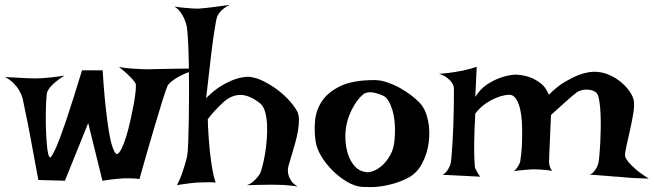

<svg xmlns="http://www.w3.org/2000/svg" viewBox="-65 -767 2689 790"><path d="M-44.9 -450.2Q-15.6 -448.2 7.3 -447.3Q30.3 -446.3 45.9 -445.3Q63.5 -444.3 77.1 -444.3Q90.8 -444.3 108.4 -445.3Q124 -446.3 147 -448.7Q169.9 -451.2 200.2 -456.1Q176.8 -441.4 162.6 -429.2Q148.4 -417 140.6 -407.2Q131.8 -396.5 128.9 -387.7Q127 -379.9 125.5 -356.9Q124 -334 123.5 -304.2Q123 -274.4 124 -241.2Q125 -208 127 -181.2Q128.9 -154.3 132.8 -136.2Q136.7 -118.2 142.6 -119.1Q150.4 -126 168 -165Q174.8 -181.6 184.6 -207.5Q194.3 -233.4 207 -271Q219.7 -308.6 235.8 -359.4Q252 -410.2 272.5 -477.5H357.4Q361.3 -411.1 366.2 -361.3Q371.1 -311.5 376 -274.9Q380.9 -238.3 385.3 -213.4Q389.6 -188.5 394.5 -172.9Q405.3 -135.7 416 -132.8Q424.8 -134.8 435.1 -155.3Q445.3 -175.8 454.6 -206.1Q463.9 -236.3 471.7 -272Q479.5 -307.6 485.4 -338.9Q491.2 -370.1 493.2 -393.6Q495.1 -417 493.2 -422.9Q490.2 -428.7 481.4 -439.5Q473.6 -448.2 460.4 -460.9Q447.3 -473.6 424.8 -491.2Q452.1 -486.3 477.1 -484.9Q502 -483.4 521.5 -482.4Q543.9 -481.4 562.5 -482.4Q582 -482.4 610.4 -483.4Q634.8 -484.4 671.4 -484.4Q708 -484.4 757.8 -486.3Q713.9 -472.7 688 -460.4Q662.1 -448.2 648.4 -437.5Q631.8 -425.8 625 -415Q618.2 -400.4 603.5 -353.5Q597.7 -334 588.9 -305.2Q580.1 -276.4 568.4 -237.3Q556.6 -198.2 542 -147Q527.3 -95.7 508.8 -30.3Q498 -32.2 486.8 -32.7Q475.6 -33.2 465.8 -33.2H443.4Q431.6 -32.2 418 -31.2Q406.2 -30.3 390.6 -28.3Q375 -26.4 356.4 -23.4L297.9 -260.7L202.1 -23.4L92.8 -26.4Q72.3 -136.7 60.1 -202.6Q47.9 -268.6 40 -303.7Q31.2 -344.7 28.3 -361.3Q23.4 -378.9 13.7 -395.5Q5.9 -409.2 -8.8 -424.3Q-23.4 -439.5 -44.9 -450.2Z M652.3 -740.2Q674.8 -736.3 693.4 -734.9Q711.9 -733.4 724.6 -732.4Q739.3 -731.4 750 -731.4Q764.6 -732.4 784.2 -734.4Q800.8 -736.3 824.7 -739.3Q848.6 -742.2 879.9 -747.1Q865.2 -739.3 855.5 -731.9Q845.7 -724.6 839.8 -716.8Q833 -708 829.1 -700.2Q824.2 -687.5 818.4 -647.5Q812.5 -613.3 804.2 -545.9Q795.9 -478.5 783.2 -363.3Q818.4 -398.4 850.1 -416.5Q881.8 -434.6 906.2 -442.4Q934.6 -451.2 959 -451.2Q989.3 -448.2 1021 -432.1Q1052.7 -416 1080.6 -394.5Q1108.4 -373 1129.4 -348.6Q1150.4 -324.2 1159.2 -305.7Q1165 -293 1165 -272.9Q1165 -252.9 1161.1 -229.5Q1157.2 -206.1 1150.4 -181.6Q1143.6 -157.2 1137.2 -135.7Q1130.9 -114.3 1126 -98.1Q1121.1 -82 1120.1 -75.2Q1118.2 -60.5 1122.1 -46.9Q1125 -35.2 1133.8 -22Q1142.6 -8.8 1160.2 0Q1146.5 -2 1131.3 -3.4Q1116.2 -4.9 1102.5 -5.9Q1086.9 -6.8 1071.3 -6.8H1036.1Q1019.5 -6.8 998 -6.3Q976.6 -5.9 951.2 -4.9Q964.8 -9.8 974.6 -18.1Q984.4 -26.4 991.2 -34.2Q999 -43 1004.9 -52.7Q1008.8 -60.5 1014.6 -82.5Q1020.5 -104.5 1025.4 -133.3Q1030.3 -162.1 1032.7 -194.3Q1035.2 -226.6 1033.7 -256.3Q1032.2 -286.1 1024.9 -309.6Q1017.6 -333 1002.9 -343.8Q959 -377 923.3 -376.5Q887.7 -376 855.5 -347.7Q843.8 -336.9 833 -326.2Q823.2 -316.4 811.5 -303.2Q799.8 -290 790 -276.4Q790 -261.7 791 -244.1Q792 -226.6 793 -210Q793.9 -191.4 795.9 -172.9Q797.9 -144.5 801.8 -117.2Q804.7 -93.8 809.6 -65.9Q814.5 -38.1 822.3 -15.6Q809.6 -17.6 795.9 -17.1Q782.2 -16.6 769.5 -16.6Q754.9 -15.6 741.2 -15.6Q728.5 -14.6 714.8 -12.7Q703.1 -10.7 689.5 -9.3Q675.8 -7.8 663.1 -4.9Q674.8 -27.3 682.6 -49.3Q690.4 -71.3 695.3 -87.9Q701.2 -107.4 705.1 -126Q708 -140.6 709.5 -182.1Q710.9 -223.6 711.9 -277.8Q712.9 -332 712.9 -392.6Q712.9 -453.1 711.9 -507.8Q710.9 -562.5 708.5 -603.5Q706.1 -644.5 703.1 -660.2Q699.2 -675.8 692.4 -691.4Q686.5 -705.1 676.8 -718.3Q667 -731.4 652.3 -740.2Z M1475.6 -437.5Q1501 -437.5 1528.3 -428.2Q1555.7 -418.9 1581.1 -404.8Q1606.4 -390.6 1627.4 -374.5Q1648.4 -358.4 1662.1 -343.8Q1686.5 -317.4 1695.8 -272.9Q1705.1 -228.5 1699.2 -182.1Q1693.4 -135.7 1671.9 -94.7Q1650.4 -53.7 1612.3 -34.2Q1585 -20.5 1558.6 -12.7Q1532.2 -4.9 1507.8 -1Q1483.4 2.9 1461.9 2.9Q1440.4 2.9 1424.8 2Q1395.5 0 1363.8 -18.6Q1332 -37.1 1304.2 -64.5Q1276.4 -91.8 1256.8 -124.5Q1237.3 -157.2 1233.4 -186.5Q1227.5 -226.6 1231.4 -270.5Q1235.4 -314.5 1260.3 -351.6Q1285.2 -388.7 1336.4 -413.1Q1387.7 -437.5 1475.6 -437.5ZM1443.4 -58.6Q1454.1 -56.6 1472.7 -64Q1491.2 -71.3 1509.3 -87.9Q1527.3 -104.5 1541.5 -130.4Q1555.7 -156.2 1558.6 -193.4Q1561.5 -229.5 1559.1 -259.8Q1556.6 -290 1549.8 -313Q1543 -335.9 1534.2 -350.6Q1525.4 -365.2 1515.6 -371.1Q1499 -379.9 1475.6 -385.3Q1452.1 -390.6 1435.5 -382.8Q1427.7 -378.9 1416 -366.2Q1404.3 -353.5 1392.6 -334.5Q1380.9 -315.4 1371.6 -291Q1362.3 -266.6 1358.4 -240.2Q1354.5 -213.9 1356.9 -183.6Q1359.4 -153.3 1369.1 -126.5Q1378.9 -99.6 1397 -80.6Q1415 -61.5 1443.4 -58.6Z M1741.2 -462.9Q1763.7 -464.8 1779.8 -466.8Q1795.9 -468.8 1806.6 -470.7Q1819.3 -472.7 1828.1 -474.6Q1836.9 -475.6 1847.7 -478.5Q1857.4 -480.5 1869.6 -483.9Q1881.8 -487.3 1896.5 -492.2L1890.6 -368.2Q1912.1 -402.3 1940.4 -420.4Q1968.8 -438.5 1994.1 -447.3Q2024.4 -458 2054.7 -460Q2085.9 -459 2112.3 -450.2Q2134.8 -442.4 2157.7 -425.8Q2180.7 -409.2 2193.4 -377Q2226.6 -411.1 2259.3 -430.2Q2292 -449.2 2317.4 -459Q2347.7 -469.7 2374 -471.7Q2409.2 -472.7 2439 -460Q2468.8 -447.3 2491.2 -428.2Q2513.7 -409.2 2527.3 -388.2Q2541 -367.2 2543 -351.6Q2545.9 -330.1 2540 -296.4Q2534.2 -262.7 2526.4 -228Q2518.6 -193.4 2512.2 -164.6Q2505.9 -135.7 2506.8 -124Q2509.8 -114.3 2520.5 -100.6Q2530.3 -88.9 2549.3 -71.8Q2568.4 -54.7 2604.5 -32.2Q2573.2 -33.2 2549.3 -34.2Q2525.4 -35.2 2508.8 -37.1Q2489.3 -39.1 2474.6 -40Q2462.9 -40 2446.3 -42Q2432.6 -43 2410.6 -44.9Q2388.7 -46.9 2360.4 -48.8Q2371.1 -51.8 2377.9 -60.1Q2384.8 -68.4 2389.6 -76.2Q2394.5 -85.9 2397.5 -97.7Q2399.4 -107.4 2401.4 -128.9Q2403.3 -150.4 2404.8 -177.7Q2406.2 -205.1 2406.7 -235.4Q2407.2 -265.6 2406.2 -293Q2405.3 -320.3 2402.3 -342.8Q2399.4 -365.2 2394.5 -377Q2390.6 -385.7 2380.9 -391.1Q2371.1 -396.5 2358.4 -397.9Q2345.7 -399.4 2333 -397Q2320.3 -394.5 2310.5 -388.7Q2301.8 -381.8 2287.1 -370.1Q2274.4 -359.4 2253.9 -340.8Q2233.4 -322.3 2202.1 -293.9Q2199.2 -232.4 2197.8 -194.8Q2196.3 -157.2 2195.3 -137.7Q2194.3 -114.3 2194.3 -105.5Q2193.4 -97.7 2195.3 -90.8Q2197.3 -76.2 2207 -63.5Q2195.3 -66.4 2182.1 -67.4Q2168.9 -68.4 2158.2 -69.3Q2145.5 -70.3 2132.8 -70.3Q2122.1 -70.3 2109.4 -69.3Q2098.6 -68.4 2083 -66.9Q2067.4 -65.4 2048.8 -63.5Q2056.6 -68.4 2061.5 -75.2Q2066.4 -82 2069.3 -87.9Q2073.2 -94.7 2075.2 -100.6Q2076.2 -106.4 2079.1 -129.4Q2082 -152.3 2083 -183.6Q2084 -214.8 2083 -249.5Q2082 -284.2 2076.2 -313Q2070.3 -341.8 2058.1 -360.4Q2045.9 -378.9 2026.4 -377Q2002.9 -375 1978.5 -365.2Q1958 -357.4 1934.6 -341.8Q1911.1 -326.2 1890.6 -299.8Q1886.7 -226.6 1886.2 -183.6Q1885.7 -140.6 1886.7 -118.2Q1887.7 -91.8 1888.7 -82Q1889.6 -75.2 1893.6 -68.4Q1896.5 -62.5 1900.9 -54.7Q1905.3 -46.9 1911.1 -40L1755.9 -47.9Q1763.7 -51.8 1769.5 -58.1Q1775.4 -64.5 1779.3 -71.3Q1783.2 -79.1 1787.1 -86.9Q1790 -93.8 1792.5 -119.1Q1794.9 -144.5 1796.9 -179.2Q1798.8 -213.9 1800.3 -252.4Q1801.8 -291 1802.2 -324.7Q1802.7 -358.4 1802.7 -382.3Q1802.7 -406.2 1801.8 -411.1Q1798.8 -420.9 1791 -431.6Q1784.2 -439.5 1772.5 -448.7Q1760.7 -458 1741.2 -462.9Z"/></svg>

Font: Lakki Reddy
Style: Regular
Weight: 400
Designer: Appaji Ambarisha Darbha
Version: Version 1.0.4; ttfautohint (v1.2.42-39fb)